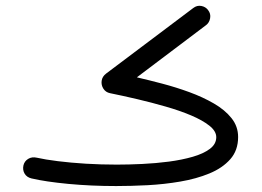

<svg xmlns="http://www.w3.org/2000/svg" viewBox="-20 -602 890 652"><path d="M444.8 -339.4Q484.9 -330.1 531.2 -317.9Q577.6 -305.7 623 -289.1Q668.5 -272.5 706.1 -250.7Q743.7 -229 766.1 -200.9Q788.6 -172.9 788.6 -136.7Q788.6 -91.3 762 -61.3Q735.4 -31.2 690.9 -12.9Q646.5 5.4 592 14.6Q537.6 23.9 481.2 26.9Q424.8 29.8 374.5 29.8Q289.6 29.8 212.2 22.5Q134.8 15.1 86.9 3.9Q70.8 0 63.5 -12.5Q56.2 -24.9 59.6 -40.5Q63 -54.7 75.7 -62.5Q88.4 -70.3 105.5 -66.4Q133.3 -60.1 176.5 -54.7Q219.7 -49.3 271.5 -46.1Q323.2 -43 376.5 -43Q417 -43 463.1 -45.2Q509.3 -47.4 553.7 -53.2Q598.1 -59.1 634.5 -69.6Q670.9 -80.1 692.6 -96.4Q714.4 -112.8 714.4 -136.2Q714.4 -156.7 690.9 -175.3Q667.5 -193.8 628.7 -210.2Q589.8 -226.6 542.2 -240.2Q494.6 -253.9 445.6 -265.4Q396.5 -276.9 353.5 -285.6Q338.9 -288.6 331.1 -300.8Q323.2 -313 325.2 -327.6Q327.1 -342.3 340.8 -352.5L636.2 -574.7Q648.9 -584.5 663.6 -581.8Q678.2 -579.1 686.5 -567.9Q696.3 -555.7 693.6 -540.3Q690.9 -524.9 679.7 -516.6Z"/></svg>

Font: Mikhak-DS2-FD Regular
Style: Regular
Weight: 400
Designer: Amin Abedi
Version: Version 3.4